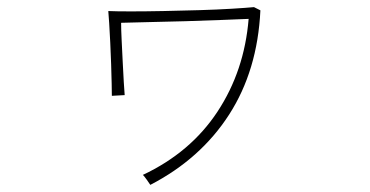

<svg xmlns="http://www.w3.org/2000/svg" viewBox="-20 -527 1040 539"><path d="M402 -8Q401 -10 392 -22.5Q383 -35 381 -36Q515 -99 590.5 -213.5Q666 -328 678 -474Q650 -473 602.5 -471Q555 -469 501.5 -467.5Q448 -466 399.5 -465Q351 -464 320 -463Q320 -444 321.5 -414Q323 -384 324.5 -353Q326 -322 327.5 -296.5Q329 -271 330 -260L294 -258Q294 -268 293.5 -292Q293 -316 292 -346.5Q291 -377 289.5 -407.5Q288 -438 286.5 -462Q285 -486 284 -496Q306 -495 347 -495Q388 -495 438.5 -496Q489 -497 539.5 -498.5Q590 -500 631 -502.5Q672 -505 693 -507L711 -498Q703 -329 623 -205Q543 -81 402 -8Z"/></svg>

Font: Zen Kaku Gothic New Light
Style: Regular
Weight: 300
Designer: Yoshimichi Ohira
Foundry: Positype
Version: Version 1.002